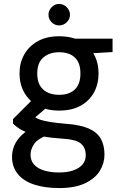

<svg xmlns="http://www.w3.org/2000/svg" viewBox="-20 -722 622 974"><path d="M280 232Q208 232 154 214.5Q100 197 70.5 161Q41 125 41 73Q41 44 53 15.5Q65 -13 92 -38.5Q119 -64 165 -83L227 -39Q172 -19 153.5 8Q135 35 135 62Q135 93 153 113Q171 133 204 143Q237 153 279 153Q321 153 351.5 142.5Q382 132 398.5 112.5Q415 93 415 66Q415 27 390 6Q365 -15 292 -19Q234 -23 193 -30.5Q152 -38 124.5 -47.5Q97 -57 78 -69.5Q59 -82 46 -95V-118L147 -219L234 -191L118 -92L139 -140Q150 -132 160.5 -125.5Q171 -119 188 -113.5Q205 -108 235.5 -103Q266 -98 315 -94Q386 -89 429 -70.5Q472 -52 491 -19Q510 14 510 63Q510 106 486.5 144.5Q463 183 412 207.5Q361 232 280 232ZM280 -161Q216 -161 171 -186Q126 -211 102.5 -253.5Q79 -296 79 -350Q79 -403 103 -445.5Q127 -488 171.5 -513Q216 -538 280 -538Q345 -538 389.5 -513Q434 -488 457 -445.5Q480 -403 480 -350Q480 -296 457 -253.5Q434 -211 389.5 -186Q345 -161 280 -161ZM280 -241Q331 -241 359.5 -268Q388 -295 388 -349Q388 -404 359.5 -430.5Q331 -457 280 -457Q231 -457 200 -430.5Q169 -404 169 -349Q169 -295 199 -268Q229 -241 280 -241ZM368 -447 344 -526H551V-458ZM280 -593Q258 -593 242 -609Q226 -625 226 -647Q226 -669 242 -685.5Q258 -702 280 -702Q302 -702 318.5 -685.5Q335 -669 335 -647Q335 -625 318.5 -609Q302 -593 280 -593Z"/></svg>

Font: DM Sans 9pt Medium
Style: Regular
Weight: 500
Version: Version 4.004;gftools[0.9.30]